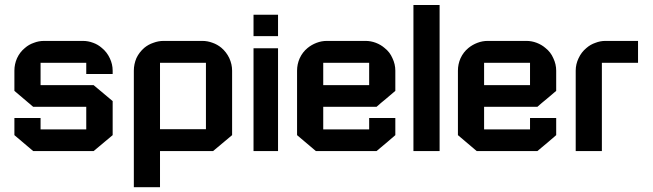

<svg xmlns="http://www.w3.org/2000/svg" viewBox="-20 -620 2681 788"><path d="M442.4 -316.4Q406.2 -316.4 334 -316.4Q334 -331.1 334 -362.3Q271.5 -362.3 146.5 -362.3Q146.5 -332 146.5 -270.5Q218.8 -270.5 364.3 -270.5Q390.6 -249 442.4 -205.1Q442.4 -158.2 442.4 -65.4Q416 -43 364.3 0Q319.3 0 230.5 0Q192.4 0 116.2 0Q90.8 -21.5 39.1 -65.4Q39.1 -88.9 39.1 -135.7Q74.2 -135.7 146.5 -135.7Q146.5 -120.1 146.5 -88.9Q209 -88.9 334 -88.9Q334 -120.1 334 -181.6Q261.7 -181.6 116.2 -181.6Q90.8 -203.1 39.1 -247.1Q39.1 -274.4 39.1 -330.1Q39.1 -356.4 49.8 -380.9Q61.5 -406.2 82 -422.9Q98.6 -437.5 119.1 -444.3Q138.7 -452.1 161.1 -452.1Q213.9 -452.1 320.3 -452.1Q341.8 -452.1 362.3 -444.3Q381.8 -437.5 398.4 -422.9Q418.9 -406.2 430.7 -380.9Q442.4 -356.4 442.4 -330.1Q442.4 -326.2 442.4 -323.2Q442.4 -319.3 442.4 -316.4Z M888.7 -423.8Q909.2 -406.2 920.9 -381.8Q932.6 -356.4 932.6 -330.1Q932.6 -241.2 932.6 -65.4Q906.2 -43.9 854.5 0Q782.2 0 636.7 0Q636.7 48.8 636.7 148.4Q600.6 148.4 529.3 148.4Q529.3 -11.7 529.3 -330.1Q529.3 -356.4 540 -381.8Q551.8 -406.2 572.3 -423.8Q588.9 -437.5 609.4 -444.3Q629.9 -452.1 651.4 -452.1Q704.1 -452.1 810.5 -452.1Q832 -452.1 852.5 -444.3Q872.1 -437.5 888.7 -423.8ZM636.7 -362.3Q636.7 -271.5 636.7 -89.8Q699.2 -89.8 825.2 -89.8Q825.2 -180.7 825.2 -362.3Q777.3 -362.3 730.5 -362.3Q683.6 -362.3 636.7 -362.3Z M1020.5 -421.9Q1053.7 -421.9 1121.1 -421.9Q1121.1 -281.2 1121.1 0Q1086.9 0 1020.5 0Q1020.5 -140.6 1020.5 -421.9ZM1020.5 -559.6Q1053.7 -559.6 1121.1 -559.6Q1121.1 -530.3 1121.1 -471.7Q1086.9 -471.7 1020.5 -471.7Q1020.5 -501 1020.5 -559.6Z M1525.4 -181.6Q1452.1 -181.6 1306.6 -181.6Q1306.6 -151.4 1306.6 -88.9Q1369.1 -88.9 1495.1 -88.9Q1495.1 -104.5 1495.1 -135.7Q1531.2 -135.7 1602.5 -135.7Q1602.5 -112.3 1602.5 -65.4Q1577.1 -43 1525.4 0Q1442.4 0 1276.4 0Q1251 -21.5 1199.2 -65.4Q1199.2 -153.3 1199.2 -330.1Q1199.2 -356.4 1210 -380.9Q1221.7 -406.2 1242.2 -422.9Q1258.8 -436.5 1279.3 -444.3Q1299.8 -452.1 1321.3 -452.1Q1374 -452.1 1480.5 -452.1Q1502 -452.1 1522.5 -444.3Q1543 -436.5 1558.6 -422.9Q1580.1 -406.2 1590.8 -380.9Q1602.5 -356.4 1602.5 -330.1Q1602.5 -301.8 1602.5 -247.1Q1583 -230.5 1563.5 -213.9Q1543.9 -198.2 1525.4 -181.6ZM1306.6 -362.3Q1306.6 -331.1 1306.6 -270.5Q1369.1 -270.5 1495.1 -270.5Q1495.1 -300.8 1495.1 -362.3Q1448.2 -362.3 1401.4 -362.3Q1353.5 -362.3 1306.6 -362.3Z M1676.8 -599.6Q1712.9 -599.6 1784.2 -599.6Q1784.2 -400.4 1784.2 0Q1749 0 1676.8 0Q1676.8 -200.2 1676.8 -599.6Z M2185.5 -181.6Q2112.3 -181.6 1966.8 -181.6Q1966.8 -151.4 1966.8 -88.9Q2029.3 -88.9 2155.3 -88.9Q2155.3 -104.5 2155.3 -135.7Q2191.4 -135.7 2262.7 -135.7Q2262.7 -112.3 2262.7 -65.4Q2237.3 -43 2185.5 0Q2102.5 0 1936.5 0Q1911.1 -21.5 1859.4 -65.4Q1859.4 -153.3 1859.4 -330.1Q1859.4 -356.4 1870.1 -380.9Q1881.8 -406.2 1902.3 -422.9Q1918.9 -436.5 1939.5 -444.3Q1960 -452.1 1981.4 -452.1Q2034.2 -452.1 2140.6 -452.1Q2162.1 -452.1 2182.6 -444.3Q2203.1 -436.5 2218.8 -422.9Q2240.2 -406.2 2251 -380.9Q2262.7 -356.4 2262.7 -330.1Q2262.7 -301.8 2262.7 -247.1Q2243.2 -230.5 2223.6 -213.9Q2204.1 -198.2 2185.5 -181.6ZM1966.8 -362.3Q1966.8 -331.1 1966.8 -270.5Q2029.3 -270.5 2155.3 -270.5Q2155.3 -300.8 2155.3 -362.3Q2108.4 -362.3 2061.5 -362.3Q2013.7 -362.3 1966.8 -362.3Z M2451.2 -362.3Q2451.2 -362.3 2450.2 -362.3Q2450.2 -241.2 2450.2 0Q2415 0 2342.8 0Q2342.8 -110.4 2342.8 -330.1Q2342.8 -356.4 2354.5 -380.9Q2366.2 -406.2 2386.7 -422.9Q2403.3 -437.5 2423.8 -444.3Q2443.4 -452.1 2464.8 -452.1Q2509.8 -452.1 2598.6 -452.1Q2598.6 -421.9 2598.6 -362.3Q2562.5 -362.3 2525.4 -362.3Q2488.3 -362.3 2451.2 -362.3Z"/></svg>

Font: Bestnet font
Style: Regular
Weight: 400
Version: Version 1.0